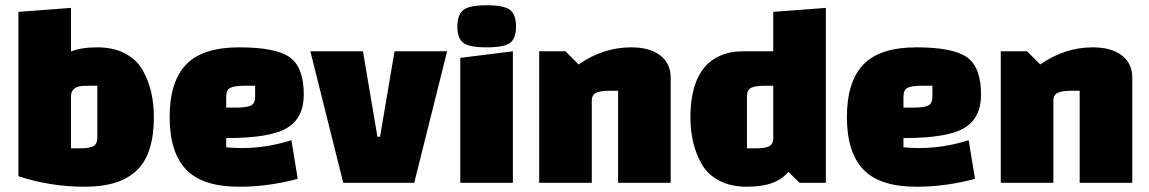

<svg xmlns="http://www.w3.org/2000/svg" viewBox="-20 -695 4370 730"><path d="M50 -25V-650L250 -665V-499Q288 -515 349.5 -515Q411 -515 455 -492Q499 -469 522 -429Q565 -354 565 -250Q565 -109 500 -47Q435 15 303 15Q171 15 50 -25ZM250 -332V-131H281Q317 -131 333.5 -138.5Q350 -146 350 -173V-369H319Q297 -369 284 -367Q271 -365 261 -356.5Q251 -348 250 -332Z M840 -170V-135Q870 -132 900 -132Q993 -132 1088 -162L1112 -15Q1000 15 890 15Q750 15 687.5 -50.5Q625 -116 625 -250Q625 -384 687.5 -449.5Q750 -515 889.5 -515Q1029 -515 1082 -477Q1135 -439 1135 -335Q1135 -247 1071.5 -208.5Q1008 -170 840 -170ZM840 -327V-286H881Q917 -286 933.5 -293.5Q950 -301 950 -328V-369H909Q873 -369 856.5 -361.5Q840 -354 840 -327Z M1285 0 1160 -500H1360L1415 -175H1425L1480 -500H1680L1555 0Z M1730 0V-475L1930 -500V0ZM1741.5 -532Q1719 -549 1719 -594Q1719 -639 1741.5 -657Q1764 -675 1830.5 -675Q1897 -675 1919.5 -657Q1942 -639 1942 -594Q1942 -549 1919.5 -532Q1897 -515 1830.5 -515Q1764 -515 1741.5 -532Z M2130 -500 2180 -450Q2273 -515 2380 -515Q2450 -515 2490 -484.5Q2530 -454 2530 -400V0H2330V-350H2299Q2265 -350 2247.5 -342.5Q2230 -335 2230 -312V0H2030V-500Z M3120 0H3020L2977 -42Q2933 15 2820 15Q2759 15 2715 -8Q2671 -31 2648 -71Q2605 -146 2605 -250Q2605 -377 2661 -442Q2682 -467 2719 -483.5Q2756 -500 2805 -500H2920V-650L3120 -665ZM2820 -327V-131H2851Q2885 -131 2901.5 -137.5Q2918 -144 2920 -167V-369H2889Q2853 -369 2836.5 -361.5Q2820 -354 2820 -327Z M3415 -170V-135Q3445 -132 3475 -132Q3568 -132 3663 -162L3687 -15Q3575 15 3465 15Q3325 15 3262.5 -50.5Q3200 -116 3200 -250Q3200 -384 3262.5 -449.5Q3325 -515 3464.5 -515Q3604 -515 3657 -477Q3710 -439 3710 -335Q3710 -247 3646.5 -208.5Q3583 -170 3415 -170ZM3415 -327V-286H3456Q3492 -286 3508.5 -293.5Q3525 -301 3525 -328V-369H3484Q3448 -369 3431.5 -361.5Q3415 -354 3415 -327Z M3885 -500 3935 -450Q4028 -515 4135 -515Q4205 -515 4245 -484.5Q4285 -454 4285 -400V0H4085V-350H4054Q4020 -350 4002.5 -342.5Q3985 -335 3985 -312V0H3785V-500Z"/></svg>

Font: Myanmar Thuriya
Style: Regular
Weight: 400
Designer: Danh Hong
Foundry: Google Inc.
Version: Version 2.00 November 23, 2015